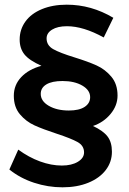

<svg xmlns="http://www.w3.org/2000/svg" viewBox="-20 -714 551 820"><path d="M266 -602Q226 -602 202.5 -587.5Q179 -573 179 -550Q179 -520 207.5 -504Q236 -488 298 -469Q356 -451 392.5 -434.5Q429 -418 455.5 -386.5Q482 -355 482 -306Q482 -263 452 -227Q422 -191 377 -176Q420 -156 439 -131.5Q458 -107 458 -66Q458 -22 431.5 12.5Q405 47 357 66.5Q309 86 247 86Q185 86 125.5 66.5Q66 47 20 10L58 -75Q103 -42 151 -24.5Q199 -7 244 -7Q286 -7 312.5 -23Q339 -39 339 -63Q339 -92 311 -107.5Q283 -123 222 -143Q164 -162 127.5 -178.5Q91 -195 65 -226Q39 -257 39 -305Q39 -351 70.5 -384.5Q102 -418 157 -433Q105 -456 84.5 -481.5Q64 -507 64 -545Q64 -588 88.5 -622Q113 -656 159 -675Q205 -694 265 -694Q370 -694 464 -638L423 -554Q336 -602 266 -602ZM154 -313Q154 -282 188.5 -262Q223 -242 274 -242Q318 -242 341.5 -257.5Q365 -273 365 -299Q365 -329 331.5 -348.5Q298 -368 247 -368Q202 -368 178 -353.5Q154 -339 154 -313Z"/></svg>

Font: Montserrat arm2 Medium
Style: Regular
Weight: 500
Designer: Julieta Ulanovsky
Foundry: Julieta Ulanovsky
Version: Version 6.000